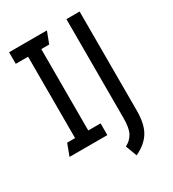

<svg xmlns="http://www.w3.org/2000/svg" viewBox="-214 -829 1019 1134"><g transform="rotate(-30 296.0 -262.0)"><path d="M288 0H30L60 -80H114V-635H30V-714H288L258 -635H204V-80H288ZM378 190 349 113Q384 96 402.5 63Q421 30 421 -38V-714H511V-38Q511 53 479.5 105Q448 157 378 190Z"/></g></svg>

Font: Advent Sans Logo
Style: Regular
Weight: 400
Designer: Types & Symbols
Foundry: Types & Symbols
Version: Version 1.002